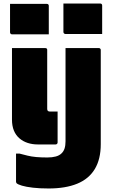

<svg xmlns="http://www.w3.org/2000/svg" viewBox="-20 -820 640 1090"><path d="M257 -625Q236 -625 209 -625Q182 -625 152.5 -625Q123 -625 95.5 -625Q68 -625 48 -625Q45 -625 42.5 -626.5Q40 -628 38.5 -630.5Q37 -633 37 -636V-798Q57 -798 84.5 -798Q112 -798 141.5 -798Q171 -798 198 -798Q225 -798 246 -798Q251 -798 254 -795Q257 -792 257 -787ZM560 -627Q539 -627 512 -627Q485 -627 455.5 -627Q426 -627 398.5 -627Q371 -627 351 -627Q348 -627 345.5 -628.5Q343 -630 341.5 -632.5Q340 -635 340 -638V-800Q360 -800 387.5 -800Q415 -800 444.5 -800Q474 -800 501 -800Q528 -800 549 -800Q554 -800 557 -797Q560 -794 560 -789ZM237 -547Q239 -547 241.5 -546.5Q244 -546 245 -544Q247 -543 247.5 -540.5Q248 -538 248 -536Q248 -494 248 -452Q248 -410 248 -368.5Q248 -327 248 -285Q248 -243 248 -201Q248 -198 249 -195Q250 -192 252 -190Q254 -189 256 -188Q258 -187 261 -187Q270 -187 278.5 -187Q287 -187 296 -187H307Q307 -144 307 -99.5Q307 -55 307 -11Q307 -7 304 -3.5Q301 0 296 0Q270 0 245 0Q220 0 194 0Q164 0 137.5 -8.5Q111 -17 90.5 -34.5Q70 -52 59 -78.5Q48 -105 48 -141Q48 -187 48 -232Q48 -277 48 -321.5Q48 -366 48 -411Q48 -445 48 -479Q48 -513 48 -547Q79 -547 111 -547Q143 -547 174.5 -547Q206 -547 237 -547ZM541 -547Q545 -547 547 -545.5Q549 -544 550.5 -542Q552 -540 552 -536Q552 -409 552 -319Q552 -229 552 -168Q552 -107 552 -67.5Q552 -28 552 -2Q552 84 518 140Q484 196 418 223Q352 250 256 250Q205 250 166.5 245.5Q128 241 104.5 234Q81 227 74 220Q73 218 72 216Q71 214 71 212Q71 171 71 131.5Q71 92 71 52H91Q114 58 136 63.5Q158 69 185.5 71.5Q213 74 249 74Q276 74 296.5 68.5Q317 63 329 51Q341 40 346.5 23Q352 6 352 -18Q352 -85 352 -150.5Q352 -216 352 -282Q352 -348 352 -414Q352 -447 352 -480.5Q352 -514 352 -547Q399 -547 447 -547Q495 -547 541 -547Z"/></svg>

Font: Recursive Monospace Black
Style: Regular
Weight: 900
Version: Version 1.047